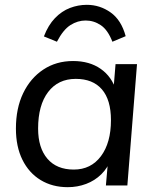

<svg xmlns="http://www.w3.org/2000/svg" viewBox="-20 -769 644 796"><path d="M261 7Q197 7 148.5 -22.5Q100 -52 73 -106.5Q46 -161 46 -236Q46 -320 76 -382.5Q106 -445 159.5 -480.5Q213 -516 283 -516Q351 -516 397.5 -483.5Q444 -451 462 -392L449 -380L459 -503H548L508 0H419L430 -126L440 -110Q427 -73 400 -46.5Q373 -20 337 -6.5Q301 7 261 7ZM286 -66Q357 -66 398.5 -121.5Q440 -177 440 -271Q440 -355 402.5 -398.5Q365 -442 294 -442Q221 -442 179.5 -387.5Q138 -333 138 -236Q138 -156 176.5 -111Q215 -66 286 -66ZM340 -749Q394 -749 438.5 -717.5Q483 -686 501 -619L446 -596Q427 -645 398 -664.5Q369 -684 335 -684Q302 -684 272 -665Q242 -646 216 -596L162 -618Q180 -665 208 -694Q236 -723 270 -736Q304 -749 340 -749Z"/></svg>

Font: Muli Medium
Style: Italic
Weight: 500
Italic angle: -4.541°
Designer: Vernon Adams
Foundry: Vernon Adams
Version: Version 2.100; ttfautohint (v1.8.1.43-b0c9)